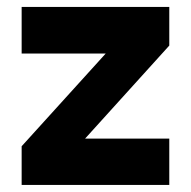

<svg xmlns="http://www.w3.org/2000/svg" viewBox="-20 -521 538 541"><path d="M41 -370.1H277.8L41 -108.9V0H457V-130.4H219.7L457 -392.6V-501.5H41Z"/></svg>

Font: Estedad-VF-FD Black
Style: Regular
Weight: 900
Designer: Amin Abedi
Version: Version 4.000